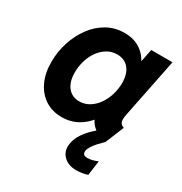

<svg xmlns="http://www.w3.org/2000/svg" viewBox="-172 -657 937 990"><g transform="rotate(30 296.5 -162.0)"><path d="M219.9 7.8Q164.5 7.8 122.2 -19Q79.9 -45.9 56.1 -95.6Q32.2 -145.3 32.2 -213.2Q32.2 -273.5 50.5 -330.2Q68.7 -387 102 -432.4Q135.3 -477.8 182 -504.3Q228.7 -530.9 285.6 -530.9Q341.9 -530.9 381.7 -503.9Q421.5 -476.8 439.7 -430.4L369.2 -448.9H487L423.9 -405.2L447.6 -523.1H574.1L502.6 -168.1Q497.4 -142.8 501.2 -127.2Q505.1 -111.6 525.6 -104.8L479.3 7.8Q447.1 0.5 421.7 -14.8Q396.3 -30.1 382.2 -51.2Q368 -72.4 370.2 -96.4L434.2 -65.2H312.3L402.9 -106.2Q369.5 -50.7 323.3 -21.4Q277 7.8 219.9 7.8ZM257.6 -107.9Q289.5 -107.9 316.2 -124.2Q342.9 -140.5 362.3 -168Q381.7 -195.5 392.3 -229.9Q402.9 -264.4 402.9 -300.7Q402.9 -354.7 377.6 -385.3Q352.3 -415.8 308.1 -415.8Q275.8 -415.8 249.2 -400Q222.7 -384.2 203.5 -357.3Q184.3 -330.5 174.1 -296.5Q163.9 -262.4 163.9 -225.8Q163.9 -171.2 189.1 -139.5Q214.2 -107.9 257.6 -107.9ZM422.7 207.5Q372.1 207.5 344.3 177.7Q316.4 147.9 325.6 101.1Q332.1 69.2 350.9 42.3Q369.8 15.4 392.2 -5.7Q414.6 -26.9 430.5 -40.7L478 7.8Q464 21.2 449.9 36.6Q435.8 52.1 425.6 67.6Q415.5 83 413.2 96.8Q411.4 107.4 416.7 115.7Q422 124 441.2 124Q452.2 124 466.9 120.7Q481.6 117.3 500.5 109.7L488.2 196.7Q476 201.3 457.4 204.4Q438.8 207.5 422.7 207.5Z"/></g></svg>

Font: Reddit Sans
Style: Italic
Weight: 400
Italic angle: -11.25°
Designer: Stephen Hutchings
Version: Version 1.013